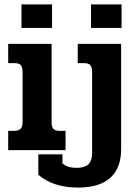

<svg xmlns="http://www.w3.org/2000/svg" viewBox="-20 -678 616 867"><path d="M77 -658H215V-552H77ZM391 -658H529V-552H391ZM17 -87H43Q64 -87 73 -96.5Q82 -106 82 -126V-351Q82 -373 74.5 -383Q67 -393 45 -393H17V-480H213V-124Q213 -105 221.5 -96Q230 -87 250 -87H276V0H17ZM153 111V19H262V60Q285 80 326 80Q361 80 378.5 64.5Q396 49 396 11V-351Q396 -373 388.5 -383Q381 -393 359 -393H331V-480H527V-5Q527 81 478 125Q429 169 333 169Q220 169 153 111Z"/></svg>

Font: Pridi Medium
Style: Regular
Weight: 500
Designer: Katatrad Team
Foundry: CadsonDemak
Version: Version 1.001